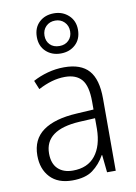

<svg xmlns="http://www.w3.org/2000/svg" viewBox="-91 -868 664 937"><g transform="rotate(-10 241.5 -399.5)"><path d="M246 -541Q329 -541 368 -497Q407 -453 407 -358V0H364L355 -87H353Q329 -44 292.5 -17Q256 10 191 10Q120 10 81.5 -31Q43 -72 43 -139Q43 -219 100.5 -260.5Q158 -302 268 -308L352 -313V-352Q352 -430 324.5 -462Q297 -494 242 -494Q209 -494 176 -484.5Q143 -475 109 -457L91 -501Q124 -519 164 -530Q204 -541 246 -541ZM274 -266Q101 -256 101 -139Q101 -89 128 -63Q155 -37 202 -37Q275 -37 313 -85Q351 -133 352 -217V-270ZM243 -610Q199 -610 170 -637Q141 -664 141 -709Q141 -755 169.5 -782Q198 -809 243 -809Q286 -809 315.5 -781.5Q345 -754 345 -710Q345 -664 316 -637Q287 -610 243 -610ZM243 -647Q271 -647 288.5 -664.5Q306 -682 306 -709Q306 -737 288 -755Q270 -773 243 -773Q215 -773 197 -755Q179 -737 179 -709Q179 -682 196 -664.5Q213 -647 243 -647Z"/></g></svg>

Font: Noto Sans Arabic UI SmCn Lt
Style: Regular
Weight: 300
Width: 4
Designer: Monotype Design Team, Nadine Chahine and Nizar Qandah
Foundry: Monotype Imaging Inc.
Version: Version 2.010; ttfautohint (v1.8.4.7-5d5b)